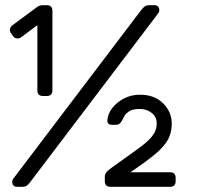

<svg xmlns="http://www.w3.org/2000/svg" viewBox="-20 -720 766 740"><path d="M146 -350Q124 -350 124 -372V-623L61 -576Q54 -571 45 -572Q36 -573 30 -581L23 -591Q17 -599 18.5 -607.5Q20 -616 27 -622L123 -693Q133 -700 146 -700H160Q182 -700 182 -678V-372Q182 -350 160 -350ZM47 0Q27 0 27 -20Q27 -26 31 -31L524 -681Q531 -690 537.5 -695Q544 -700 557 -700H574Q594 -700 594 -680Q594 -674 590 -669L97 -19Q90 -10 84 -5Q78 0 64 0ZM406 0Q384 0 384 -22V-39Q384 -47 389 -54.5Q394 -62 408 -72Q472 -118 510.5 -145.5Q549 -173 566.5 -195Q584 -217 584 -244Q584 -270 564.5 -285Q545 -300 519 -300Q492 -300 478.5 -291.5Q465 -283 459.5 -273Q454 -263 451 -257Q445 -246 440 -242.5Q435 -239 427 -239H412Q392 -239 394 -258Q396 -282 413 -304Q430 -326 458 -340.5Q486 -355 519 -355Q576 -355 609 -321.5Q642 -288 642 -244Q642 -207 626 -179.5Q610 -152 575 -123.5Q540 -95 483 -56H635Q657 -56 657 -34V-22Q657 0 635 0Z"/></svg>

Font: Rubik Light Light
Style: Regular
Weight: 300
Version: Version 2.101